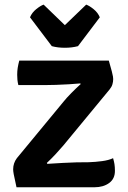

<svg xmlns="http://www.w3.org/2000/svg" viewBox="-20 -811 554 832"><path d="M254.5 -369.5Q267 -385.5 289.5 -408.2Q312 -431 330 -447L327.5 -449.5Q308 -447.5 278.5 -445.8Q249 -444 222.5 -443.2Q196 -442.5 185 -442.5H59.5Q56.5 -454.5 55.5 -465.2Q54.5 -476 54.5 -487Q54.5 -503.5 56.8 -517.5Q59 -531.5 63.5 -548.5H451.5Q460.5 -517.5 464.5 -501.8Q468.5 -486 469.5 -479.5Q470.5 -473 470.5 -468.5Q470.5 -457 467.2 -445.8Q464 -434.5 455 -423.5L254 -180Q241 -164.5 220.8 -142.8Q200.5 -121 183 -105L185 -101Q218.5 -103.5 251.8 -105Q285 -106.5 311.5 -107.5L364 -108Q394 -109 422.2 -112.8Q450.5 -116.5 470 -125.5Q474 -112.5 476 -100Q478 -87.5 478 -70.5Q478 -36 452.8 -17.8Q427.5 0.5 389 0.5H51.5Q42 -42.5 39.5 -56Q37 -69.5 37 -77Q37 -104 53 -125.5ZM204.5 -611 110 -736Q118.5 -756.5 136.8 -771.2Q155 -786 169 -791L261 -702L353.5 -791Q367.5 -786 385.8 -771.2Q404 -756.5 412.5 -736L318 -611Q292 -604 261 -604Q230 -604 204.5 -611Z"/></svg>

Font: Signika SC SemiBold
Style: Regular
Weight: 600
Designer: Anna Giedryś
Foundry: Anna Giedryś
Version: Version 2.000; ttfautohint (v1.8.3) -l 8 -r 50 -G 200 -x 9 -